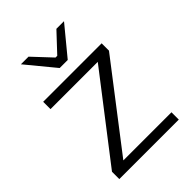

<svg xmlns="http://www.w3.org/2000/svg" viewBox="-215 -843 945 945"><g transform="rotate(-45 257.0 -371.0)"><path d="M49 0V-51L382 -483H53V-534H460V-483L128 -51H463V0ZM406 -742 284 -594H228L106 -742H159L250 -645H262L353 -742Z"/></g></svg>

Font: Mozilla Text ExtraLight
Style: Regular
Weight: 200
Designer: Studio DRAMA
Foundry: Studio DRAMA
Version: Version 1.000